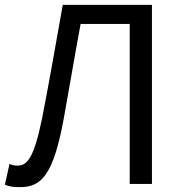

<svg xmlns="http://www.w3.org/2000/svg" viewBox="-20 -753 744 786"><path d="M63 13C150 13 198 -38 240 -262C264 -393 285 -521 310 -655H511V0H602V-733H237C208 -572 183 -425 153 -272C118 -99 89 -75 51 -75C39 -75 30 -77 19 -82L0 3C20 12 39 13 63 13Z"/></svg>

Font: Kinto Sans
Style: Regular
Weight: 400
Designer: Authors: Ryoko NISHIZUKA  (kana & ideographs); Paul D. Hunt (Latin, Greek & Cyrillic); Wenlong ZHANG  (bopomofo); Sandol
Foundry: Adobe Systems Incorporated, ookami Inc.
Version: Version 0.001